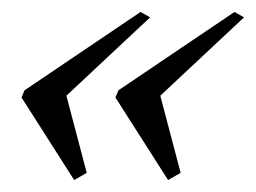

<svg xmlns="http://www.w3.org/2000/svg" viewBox="-20 -362 428 321"><path d="M261 -61 173 -199 178 -211 372 -342 388 -333 248 -202 282 -73ZM104 -61 16 -199 21 -211 215 -342 231 -333 91 -202 125 -73Z"/></svg>

Font: Ibarra Real Nova Medium
Style: Italic
Weight: 500
Italic angle: -22°
Designer: Jose Maria Ribagorda & Octavio Pardo
Foundry: Octavio Pardo
Version: Version 2.000